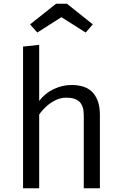

<svg xmlns="http://www.w3.org/2000/svg" viewBox="-20 -1005 655 1025"><path d="M189.2 -765.6V-466.2Q221 -508.2 267.4 -529.7Q313.8 -551.3 361.5 -551.3Q440.5 -551.3 476.9 -509.2Q513.3 -467.2 513.3 -392.3V0H427.2V-390.3Q427.2 -439 404.6 -461.3Q382.1 -483.6 333.8 -483.6Q303.1 -483.6 275.4 -469.7Q247.7 -455.9 225.6 -435.4Q203.6 -414.9 189.2 -393.3V0H103.1V-756.4ZM337.4 -985.1 475.4 -874.9 437.4 -831.3 307.7 -913.3 179 -831.3 140.5 -874.9 279.5 -985.1Z"/></svg>

Font: FiraCode Nerd Font
Style: Regular
Weight: 400
Designer: Carrois Corporate, Edenspiekermann AG, Nikita Prokopov
Foundry: Carrois Corporate, Edenspiekermann AG, Nikita Prokopov
Version: Version 6.002;Nerd Fonts 3.4.0